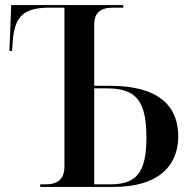

<svg xmlns="http://www.w3.org/2000/svg" viewBox="-20 -734 756 754"><path d="M138 0H427C600 0 680 -81 680 -199C680 -316 605 -397 413 -397H350V-638C350 -683 374 -704 424 -704H464V-714H24L17 -534H27L30 -570C37 -671 73 -704 177 -704H233V-80C233 -33 209 -10 159 -10H138ZM412 -10H350V-387H398C510 -387 555 -344 555 -194C555 -56 516 -10 412 -10Z"/></svg>

Font: Noto Serif Display Medium
Style: Regular
Weight: 500
Designer: Monotype Design Team
Foundry: Monotype Imaging Inc.
Version: Version 2.009